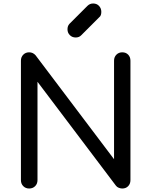

<svg xmlns="http://www.w3.org/2000/svg" viewBox="-20 -1081 868 1101"><path d="M147 0Q127 0 113.5 -13.5Q100 -27 100 -48V-733Q100 -754 113.5 -767.5Q127 -781 147 -781Q169 -781 184 -764L634 -168V-733Q634 -754 647.5 -767.5Q661 -781 681 -781Q702 -781 715 -767.5Q728 -754 728 -733V-48Q728 -27 715 -13.5Q702 0 681 0Q672 0 661.5 -4Q651 -8 645 -16L195 -612V-48Q195 -27 181.5 -13.5Q168 0 147 0ZM414 -866Q394 -866 380.5 -879.5Q367 -893 367 -913Q367 -932 378 -944L481 -1047Q495 -1061 514 -1061Q535 -1061 548 -1047Q561 -1033 561 -1013Q561 -1004 558.5 -995.5Q556 -987 548 -981L446 -879Q434 -866 414 -866Z"/></svg>

Font: Comfortaa SemiBold
Style: Regular
Weight: 600
Designer: Johan Aakerlund
Foundry: Johan Aakerlund
Version: Version 3.104; ttfautohint (v1.8.1.43-b0c9)